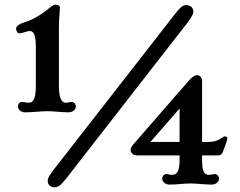

<svg xmlns="http://www.w3.org/2000/svg" viewBox="-20 -797 1038 829"><path d="M186 -16.6C186 0.5 197.8 11.7 216.3 11.7C230.5 11.7 244.1 1.5 263.2 -22.9C436.5 -245.1 616.7 -477.5 790 -699.7C807.6 -722.7 814.9 -736.8 814.9 -747.1C814.9 -764.2 801.3 -774.9 784.2 -774.9C768.6 -774.9 759.8 -767.6 730.5 -730L221.7 -77.1C196.8 -45.4 186 -29.8 186 -16.6ZM543.9 -149.4C543.9 -143.6 549.3 -126 571.8 -126H755.4V-105.5C755.4 -58.6 743.7 -42 723.6 -42C712.4 -42 705.6 -45.4 696.8 -45.4C686 -45.4 680.2 -32.2 680.2 -25.9C680.2 -15.1 691.4 0 711.9 0C745.1 0 774.4 -4.9 802.2 -4.9C832.5 -4.9 861.8 0 894 0C915 0 925.8 -15.1 925.8 -25.9C925.8 -32.2 919.9 -45.4 908.7 -45.4C899.4 -45.4 892.6 -42 882.3 -42C860.4 -42 852.5 -59.6 852.5 -105.5V-126H919.4C930.2 -126 937 -128.9 941.4 -139.2C954.6 -172.9 961.4 -192.4 961.4 -198.2C961.4 -204.6 957.5 -208 951.2 -208C946.8 -208 943.4 -205.1 936.5 -200.7C920.4 -189.5 903.3 -184.1 879.9 -184.1H852.5V-446.8C852.5 -464.4 840.3 -472.7 830.6 -472.7C823.2 -472.2 810.5 -466.3 797.4 -451.2L559.1 -177.7C546.4 -163.6 543.9 -156.2 543.9 -149.4ZM629.4 -184.1 755.4 -328.6V-184.1ZM88.9 -312C121.1 -312 155.3 -316.9 184.1 -316.9C214.4 -316.9 244.1 -312 275.4 -312C296.9 -312 307.6 -326.7 307.6 -337.4C307.6 -344.2 301.8 -356.9 291 -356.9C281.2 -356.9 273.9 -353.5 264.2 -353.5C242.7 -353.5 234.4 -381.3 234.4 -427.2V-678.7C234.4 -716.8 238.3 -740.7 238.3 -765.1C238.3 -772 231 -776.9 218.8 -776.9C199.2 -776.9 166.5 -726.1 84.5 -700.2C57.6 -691.9 49.3 -680.2 49.3 -672.9C49.3 -665 55.7 -653.3 63 -653.3C77.1 -653.3 96.7 -663.1 108.9 -663.1C127.9 -663.1 134.8 -639.6 134.8 -591.3V-427.2C134.8 -381.3 127 -353.5 105.5 -353.5C94.7 -353.5 82.5 -356.9 73.7 -356.9C63 -356.9 57.1 -344.2 57.1 -337.4C57.1 -326.7 67.9 -312 88.9 -312Z"/></svg>

Font: Stoke
Style: Regular
Weight: 400
Designer: Nicole Fally
Foundry: Nicole Fally
Version: Version 1.002